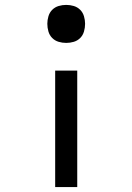

<svg xmlns="http://www.w3.org/2000/svg" viewBox="-20 -548 540 783"><path d="M250 -373Q234 -373 219 -377.5Q204 -382 193 -393Q182 -404 177.5 -419.5Q173 -435 173 -451Q173 -466 177.5 -481.5Q182 -497 193 -508Q204 -519 219 -523.5Q234 -528 250 -528Q266 -528 281 -523.5Q296 -519 307 -508Q318 -497 322.5 -481.5Q327 -466 327 -451Q327 -435 322.5 -419.5Q318 -404 307 -393Q296 -382 281 -377.5Q266 -373 250 -373ZM205 215V-260H295V215Z"/></svg>

Font: Iosevka SS18 Medium
Style: Regular
Weight: 500
Monospace: yes
Designer: Belleve Invis
Foundry: Belleve Invis
Version: Version 25.1.1; ttfautohint (v1.8.4)